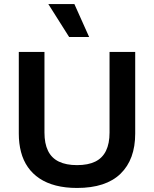

<svg xmlns="http://www.w3.org/2000/svg" viewBox="-20 -917 761 950"><path d="M361 13Q303 13 256.5 1Q210 -11 175.5 -34Q141 -57 118 -90Q95 -123 84 -165Q73 -207 73 -256V-660H200V-261Q200 -207 217.5 -171Q235 -135 271 -117.5Q307 -100 361 -100Q416 -100 451.5 -117.5Q487 -135 504.5 -171Q522 -207 522 -261V-660H649V-256Q649 -128 576.5 -57.5Q504 13 361 13ZM322 -734 219 -897H348L421 -734Z"/></svg>

Font: Bricolage Grotesque 16pt SemiBold
Style: Regular
Weight: 600
Version: Version 1.001;gftools[0.9.33.dev8+g029e19f]